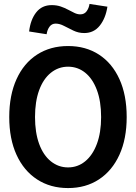

<svg xmlns="http://www.w3.org/2000/svg" viewBox="-20 -944 690 976"><path d="M326 12Q236 12 168.5 -32Q101 -76 64 -157Q27 -238 27 -349Q27 -460 64 -541.5Q101 -623 168.5 -666.5Q236 -710 326 -710Q416 -710 483 -666.5Q550 -623 587 -542Q624 -461 624 -349Q624 -238 587 -157Q550 -76 483 -32Q416 12 326 12ZM326 -93Q375 -93 413 -124Q451 -155 472.5 -212.5Q494 -270 494 -349Q494 -429 472.5 -486.5Q451 -544 413 -574.5Q375 -605 326 -605Q277 -605 238.5 -574Q200 -543 179 -485.5Q158 -428 158 -349Q158 -270 179 -212.5Q200 -155 238.5 -124Q277 -93 326 -93ZM217 -770 128 -784Q135 -844 164 -881Q193 -918 243 -918Q268 -918 288.5 -911Q309 -904 326.5 -894.5Q344 -885 359 -878Q374 -871 388 -871Q409 -871 420.5 -887Q432 -903 435 -924L526 -910Q517 -851 487 -813.5Q457 -776 408 -776Q379 -776 353 -788.5Q327 -801 305 -812.5Q283 -824 263 -824Q243 -824 231.5 -808Q220 -792 217 -770Z"/></svg>

Font: Azeret Mono Medium
Style: Regular
Weight: 500
Designer: Martin Vácha
Foundry: Displaay
Version: Version 1.002